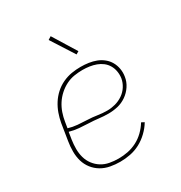

<svg xmlns="http://www.w3.org/2000/svg" viewBox="-176 -873 951 1008"><g transform="rotate(-30 300.0 -369.0)"><path d="M263 8Q233 8 203.5 2.5Q174 -3 149.5 -17.5Q125 -32 107.5 -54.5Q90 -77 82 -104.5Q74 -132 74 -162.5Q74 -193 79 -223L95 -323Q100 -351 109.5 -378Q119 -405 134.5 -429.5Q150 -454 172 -474Q194 -494 221 -506.5Q248 -519 275.5 -523.5Q303 -528 330 -528Q355 -528 378.5 -524.5Q402 -521 423 -513Q444 -505 462 -490.5Q480 -476 491 -456.5Q502 -437 506 -414Q510 -391 506 -367Q502 -339 485.5 -314Q469 -289 444.5 -272Q420 -255 392 -248.5Q364 -242 336 -242Q307 -242 278.5 -245.5Q250 -249 220.5 -250Q191 -251 162.5 -253.5Q134 -256 106 -264L99 -220Q95 -193 95 -166Q95 -139 102 -114Q109 -89 124.5 -68.5Q140 -48 161.5 -34.5Q183 -21 209.5 -16Q236 -11 264 -11Q292 -11 320 -16.5Q348 -22 374.5 -35.5Q401 -49 423 -70.5Q445 -92 460 -117L477 -108Q461 -81 436.5 -57.5Q412 -34 383.5 -19Q355 -4 324 2Q293 8 263 8ZM338 -259Q362 -259 386.5 -265.5Q411 -272 432.5 -286.5Q454 -301 468 -323Q482 -345 486 -369Q489 -390 485.5 -410.5Q482 -431 472 -448Q462 -465 446.5 -477Q431 -489 412 -496Q393 -503 372.5 -506Q352 -509 331 -509Q306 -509 280.5 -505Q255 -501 231 -489Q207 -477 186.5 -458.5Q166 -440 151.5 -417.5Q137 -395 128.5 -370Q120 -345 116 -320L110 -283Q136 -275 165 -272.5Q194 -270 223 -269Q252 -268 280.5 -263.5Q309 -259 338 -259ZM345 -595 256 -734 275 -746 362 -605Z"/></g></svg>

Font: Iosevka Etoile Thin
Style: Italic
Weight: 100
Italic angle: -9°
Designer: Belleve Invis
Foundry: Belleve Invis
Version: Version 22.1.2; ttfautohint (v1.8.4)